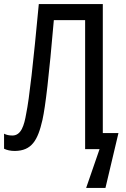

<svg xmlns="http://www.w3.org/2000/svg" viewBox="-22 -734 621 945"><path d="M484 -79V-714H169C142 -426 122 -247 107 -175C97 -116 82 -67 39 -67C23 -67 9 -70 -2 -76V-2C12 5 30 9 51 9C134 8 164 -43 187 -144C202 -212 219 -358 243 -635H397V0H468L402 191H497L561 -79Z"/></svg>

Font: Noto Sans Condensed
Style: Regular
Weight: 400
Width: 3
Designer: Monotype Design Team
Foundry: Monotype Imaging Inc.
Version: Version 2.013